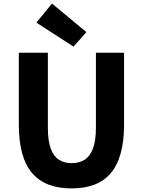

<svg xmlns="http://www.w3.org/2000/svg" viewBox="-20 -1037 795 1071"><path d="M380 14Q308 14 253 -6.5Q198 -27 160.5 -70Q123 -113 104 -181Q85 -249 85 -341V-743H247V-325Q247 -252 263 -208.5Q279 -165 308.5 -146Q338 -127 380 -127Q422 -127 452 -146Q482 -165 498.5 -208.5Q515 -252 515 -325V-743H672V-341Q672 -249 653 -181Q634 -113 597 -70Q560 -27 505.5 -6.5Q451 14 380 14ZM390 -777 183 -911 270 -1017 462 -858Z"/></svg>

Font: Noto Sans SC ExtraBold
Style: Regular
Weight: 800
Designer: Ryoko NISHIZUKA 西塚涼子 (kana, bopomofo & ideographs); Paul D. Hunt (Latin, Greek & Cyrillic); Sandoll Communications 산돌커뮤니
Foundry: Adobe
Version: Version 2.004-H2;hotconv 1.0.118;makeotfexe 2.5.65603